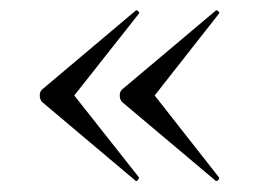

<svg xmlns="http://www.w3.org/2000/svg" viewBox="-20 -382 496 364"><path d="M236.2 -40 59.4 -189Q55.4 -194 55.4 -201Q55.4 -208 59.4 -212L236.2 -361Q238.2 -364 241.7 -361Q245.2 -358 243.2 -356L120.8 -201L243.2 -46Q244.2 -44 241.2 -40.5Q238.2 -37 236.2 -40ZM388 -40 211 -189Q207 -194 207 -201Q207 -208 211 -212L388 -361Q390 -364 393.5 -361Q397 -358 395 -356L273.2 -201L394.9 -46Q396.8 -44 393.4 -40.5Q390 -37 388 -40Z"/></svg>

Font: Cormorant Infant Light
Style: Regular
Weight: 300
Designer: Christian Thalmann (Catharsis Fonts)
Foundry: Catharsis Fonts
Version: Version 4.001